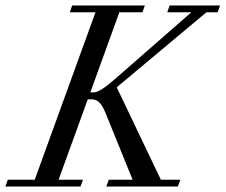

<svg xmlns="http://www.w3.org/2000/svg" viewBox="-68 -683 826 703"><path d="M-48.3 0 -39.6 -24.9H59.1L281.7 -638.2H187.5L196.3 -663.1H462.4L453.6 -638.2H369.1L262.7 -344.7H275.4Q296.9 -344.7 350.1 -391.1L632.8 -638.2H544.4L553.2 -663.1H737.8L729 -638.2H688L359.4 -363.3L521 -24.9H592.3L583 0H321.3L330.1 -24.9H417.5L319.8 -266.1Q308.6 -294.4 296.6 -306.9Q284.7 -319.3 268.1 -319.3H253.4L146.5 -24.9H235.8L226.6 0Z"/></svg>

Font: Elstob 14pt
Style: Italic
Weight: 400
Italic angle: -20°
Designer: Peter S. Baker
Version: Version 1.015